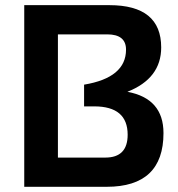

<svg xmlns="http://www.w3.org/2000/svg" viewBox="-20 -718 685 738"><path d="M73.2 0V-698.2H400.4Q599.6 -698.2 599.6 -535.6Q599.6 -416.5 469.7 -365.2Q608.4 -339.4 608.4 -206.5Q608.4 0 390.1 0ZM384.8 -112.3Q470.7 -112.3 470.7 -200.2Q470.7 -309.1 342.3 -309.1H303.2V-392.6Q464.4 -419.4 464.4 -527.3Q464.4 -585.9 392.1 -585.9H202.6V-112.3Z"/></svg>

Font: SansationBold
Style: Bold
Weight: 700
Designer: Bernd Montag
Version: Version 1.301